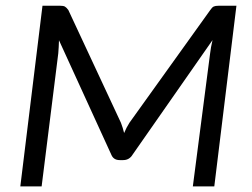

<svg xmlns="http://www.w3.org/2000/svg" viewBox="-20 -662 895 682"><path d="M409.7 -225.6Q413.1 -216.8 415.8 -208Q418.5 -199.2 420.9 -189.5Q428.7 -208.5 439.9 -226.1L726.6 -626Q733.4 -636.2 739.3 -638.9Q745.1 -641.6 756.8 -641.6H819.8L741.2 0H665L726.1 -470.7Q727.1 -481 729.5 -493.9Q731.9 -506.8 734.9 -519.5L450.7 -112.3Q439 -93.3 417.5 -93.3H405.3Q383.3 -93.3 375.5 -112.3L189.5 -519Q189 -506.3 188.5 -494.4Q188 -482.4 187 -472.7L127.9 0H52.2L130.9 -641.6H193.4Q205.1 -641.6 210.4 -638.7Q215.8 -635.7 222.7 -626.5L409.7 -225.6Z"/></svg>

Font: Carlito
Style: Italic
Weight: 400
Italic angle: -7°
Designer: Lukasz Dziedzic
Foundry: tyPoland Lukasz Dziedzic
Version: Version 1.104